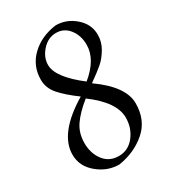

<svg xmlns="http://www.w3.org/2000/svg" viewBox="-178 -801 819 916"><g transform="rotate(-30 231.5 -343.5)"><path d="M427 -568Q427 -528 406 -493Q385 -458 360.5 -437Q336 -416 287 -381Q420 -287 420 -194.5Q420 -102 358 -48Q296 6 207 20Q142 20 89 -24Q36 -68 36 -132Q36 -249 209 -353Q149 -397 116.5 -434Q84 -471 84 -517Q84 -593 137.5 -644.5Q191 -696 275 -707Q334 -707 380.5 -666.5Q427 -626 427 -568ZM345 -159Q345 -244 225 -333Q171 -290 142 -248.5Q113 -207 113 -151Q113 -95 143 -55.5Q173 -16 225.5 -16Q278 -16 311.5 -59Q345 -102 345 -159ZM357 -553Q357 -604 329.5 -639.5Q302 -675 258 -675Q214 -675 181.5 -639Q149 -603 149 -561Q149 -493 269 -401Q357 -473 357 -553Z"/></g></svg>

Font: Rosarivo
Style: Italic
Weight: 400
Version: Version 1.003